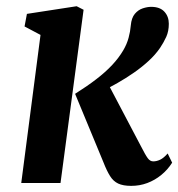

<svg xmlns="http://www.w3.org/2000/svg" viewBox="-20 -588 573 617"><path d="M48.3 0 110.2 -475.8 58.9 -503 66.5 -543.4 226.3 -568 248.6 -556.6 174.5 0ZM401.7 9.3Q375.6 9.3 359.9 1.9Q344.1 -5.5 333.7 -22.2Q323.2 -38.8 312.4 -66.5L221.3 -286.5Q260.2 -311 289.6 -333.7Q319.1 -356.3 340.6 -379.3Q362 -402.2 376.4 -426.8Q387.8 -446.4 393.2 -466.5Q398.7 -486.5 400.3 -506.3Q402.5 -530.7 413.3 -543.5Q424.2 -556.4 438.8 -561.2Q453.4 -566 465.8 -566Q493.9 -566 508.2 -550.5Q522.5 -535 522.5 -511.7Q522.5 -487.7 514.2 -469.4Q505.8 -451.2 494.5 -434.3Q479.6 -412.5 457.9 -392.5Q436.2 -372.5 410.6 -354.7Q384.9 -336.8 357.8 -321.4Q330.6 -306 304.5 -292.9L319 -334.5L432.1 -119.6Q447.1 -90.1 454.7 -79.8Q462.2 -69.4 472.5 -69.4Q483.4 -69.4 494.9 -74.9Q506.3 -80.4 518.8 -94.8L533.2 -65.2Q518.7 -42.3 498.1 -25.6Q477.6 -8.9 453.3 0.2Q429 9.3 401.7 9.3Z"/></svg>

Font: Merriweather 7pt Light
Style: Italic
Weight: 300
Italic angle: -7.8°
Designer: Eben Sorkin
Foundry: Eben Sorkin
Version: Version 2.200;gftools[0.9.31]